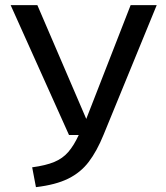

<svg xmlns="http://www.w3.org/2000/svg" viewBox="-20 -727 655 759"><path d="M599.5 -706.7 389.2 -193.8Q363.1 -129.7 331 -87.4Q299 -45.1 249.7 -20.8Q200.5 3.6 122.1 12.8L107.2 -65.6Q161 -72.8 194.4 -86.7Q227.7 -100.5 249.7 -125.9Q271.8 -151.3 291.3 -193.3H252.8L22.1 -706.7H127.7L321 -256.9L496.4 -706.7Z"/></svg>

Font: Fira Code Retina
Style: Regular
Weight: 450
Monospace: yes
Designer: Carrois Corporate, Edenspiekermann AG, Nikita Prokopov
Foundry: Carrois Corporate, Edenspiekermann AG, Nikita Prokopov
Version: Version 6.002